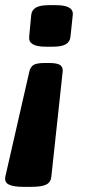

<svg xmlns="http://www.w3.org/2000/svg" viewBox="-31 -545 345 744"><path d="M156 -301Q191 -301 202 -293Q213 -285 212 -269L168 139Q166 161 148.5 170Q131 179 91 179H58Q21 179 3 170Q-15 161 -10 138L83 -269Q87 -285 98.5 -293Q110 -301 145 -301ZM186 -525Q255 -525 251 -487L242 -402Q240 -383 224 -373.5Q208 -364 173 -364H147Q78 -364 82 -402L90 -487Q92 -506 108 -515.5Q124 -525 159 -525Z"/></svg>

Font: Asap ExtraBold
Style: Italic
Weight: 800
Italic angle: -6°
Designer: Pablo Cosgaya
Foundry: Omnibus-Type
Version: Version 3.001; ttfautohint (v1.8.4.7-5d5b)